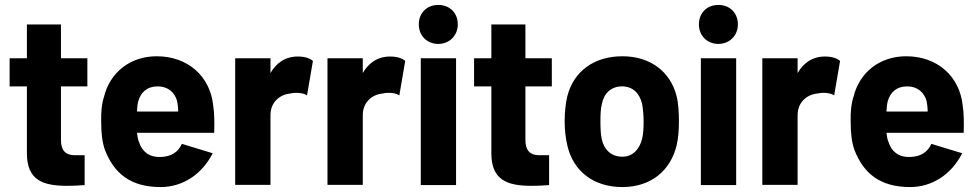

<svg xmlns="http://www.w3.org/2000/svg" viewBox="-20 -750 3958 778"><path d="M253 3C275 3 298 2 323 0V-121H281C245 -122 227 -141 227 -183V-400H334V-514H227V-651H89V-514H19V-400H89V-127C90 -20 153 3 253 3Z M631 8C720 8 798 -43 842 -129L717 -167C701 -132 672 -115 631 -114C584 -112 555 -137 544 -173C539 -183 537 -196 535 -212H848C849 -251 849 -291 844 -322C832 -440 742 -522 615 -522C508 -522 425 -457 401 -356C392 -330 389 -294 390 -258C390 -211 394 -175 405 -143C442 -48 508 8 631 8ZM535 -298C536 -314 537 -327 540 -339C550 -375 575 -400 619 -400C661 -400 689 -375 698 -339C700 -327 702 -313 702 -298Z M933 -1H1076V-284C1076 -335 1113 -367 1156 -371C1185 -378 1216 -371 1224 -363L1248 -503C1238 -512 1219 -521 1187 -521C1135 -521 1099 -494 1076 -454V-514H933Z M1307 -1H1450V-284C1450 -335 1487 -367 1530 -371C1559 -378 1590 -371 1598 -363L1622 -503C1612 -512 1593 -521 1561 -521C1509 -521 1473 -494 1450 -454V-514H1307Z M1685 0H1828V-514H1685ZM1677 -651C1677 -606 1710 -572 1756 -572C1801 -572 1835 -606 1835 -651C1835 -698 1802 -730 1756 -730C1710 -730 1677 -698 1677 -651Z M2135 3C2157 3 2180 2 2205 0V-121H2163C2127 -122 2109 -141 2109 -183V-400H2216V-514H2109V-651H1971V-514H1901V-400H1971V-127C1972 -20 2035 3 2135 3Z M2502 8C2616 8 2697 -57 2722 -162C2729 -192 2731 -226 2731 -259C2731 -294 2729 -333 2721 -363C2695 -461 2614 -522 2502 -522C2387 -522 2305 -461 2279 -361C2272 -333 2268 -295 2268 -258C2268 -225 2272 -188 2279 -160C2303 -57 2384 8 2502 8ZM2413 -258C2413 -286 2414 -311 2419 -329C2427 -372 2457 -400 2500 -400C2543 -400 2571 -374 2582 -329C2585 -311 2588 -286 2588 -258C2588 -233 2587 -208 2582 -188C2571 -144 2543 -115 2502 -115C2457 -115 2427 -143 2418 -188C2414 -207 2413 -233 2413 -258Z M2820 0H2963V-514H2820ZM2812 -651C2812 -606 2845 -572 2891 -572C2936 -572 2970 -606 2970 -651C2970 -698 2937 -730 2891 -730C2845 -730 2812 -698 2812 -651Z M3069 -1H3212V-284C3212 -335 3249 -367 3292 -371C3321 -378 3352 -371 3360 -363L3384 -503C3374 -512 3355 -521 3323 -521C3271 -521 3235 -494 3212 -454V-514H3069Z M3668 8C3757 8 3835 -43 3879 -129L3754 -167C3738 -132 3709 -115 3668 -114C3621 -112 3592 -137 3581 -173C3576 -183 3574 -196 3572 -212H3885C3886 -251 3886 -291 3881 -322C3869 -440 3779 -522 3652 -522C3545 -522 3462 -457 3438 -356C3429 -330 3426 -294 3427 -258C3427 -211 3431 -175 3442 -143C3479 -48 3545 8 3668 8ZM3572 -298C3573 -314 3574 -327 3577 -339C3587 -375 3612 -400 3656 -400C3698 -400 3726 -375 3735 -339C3737 -327 3739 -313 3739 -298Z"/></svg>

Font: Vanilla Cream Black
Style: Regular
Weight: 900
Designer: Jeremy Tribby, Jinavaṁso
Foundry: Tribby Type
Version: Version 1.422;Glyphs 3.1.2 (3151)